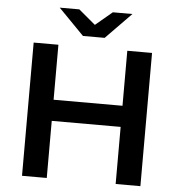

<svg xmlns="http://www.w3.org/2000/svg" viewBox="-59 -949 928 1005"><g transform="rotate(5 405.0 -447.0)"><path d="M586 -700H716V0H586ZM224 0H94V-700H224ZM596 -300H213V-411H596ZM348 -757 214 -894H317L453 -780H357L493 -894H596L462 -757Z"/></g></svg>

Font: MOST Montserrat SemiBold
Style: Regular
Weight: 600
Designer: Julieta Ulanovsky
Foundry: Julieta Ulanovsky
Version: Version 8.000;March 11, 2024;FontCreator 15.0.0.2926 64-bit